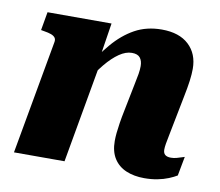

<svg xmlns="http://www.w3.org/2000/svg" viewBox="-64 -598 781 683"><g transform="rotate(10 326.0 -256.0)"><path d="M25.6 0H208.2L277.8 -392.8L267 -378.2L287.8 -511.6H56.6L45 -445.2L56 -443.2Q72 -440.8 82.2 -437Q92.4 -433.2 96.9 -426.8Q101.4 -420.4 99 -409.6ZM565.8 -192.8 586.6 -298.6Q594 -334.6 597.2 -359.2Q600.4 -383.8 600.4 -402.8Q600.4 -457 565.9 -489.3Q531.4 -521.6 468.2 -521.6Q413.6 -521.6 371 -498.1Q328.4 -474.6 292.5 -432.2Q256.6 -389.8 222.6 -333.6L236.4 -288.8Q259.4 -329.8 283.9 -359.4Q308.4 -389 332.1 -405.2Q355.8 -421.4 377.6 -421.4Q398.8 -421.4 407.5 -410.1Q416.2 -398.8 416.2 -380Q416.2 -367.4 413.7 -351.8Q411.2 -336.2 406.2 -313.2L387.2 -218Q381.2 -189 377.9 -167.7Q374.6 -146.4 373.1 -131.1Q371.6 -115.8 371.6 -102.2Q371.6 -64.2 387.5 -39.2Q403.4 -14.2 431.9 -2.1Q460.4 10 497.6 10Q523 10 545 5.7Q567 1.4 584.8 -5.9Q602.6 -13.2 613.8 -20.2L626.8 -89.6Q624.2 -88.8 616.2 -86.2Q608.2 -83.6 598.6 -80.9Q589 -78.2 578.2 -78.2Q564.6 -78.2 557.5 -84Q550.4 -89.8 550.4 -102.8Q550.4 -111.4 552.5 -124Q554.6 -136.6 558.2 -153.9Q561.8 -171.2 565.8 -192.8Z"/></g></svg>

Font: Roboto Serif 20pt
Style: Italic
Weight: 400
Italic angle: -10°
Designer: Greg Gazdowicz
Foundry: Commercial Type
Version: Version 1.008